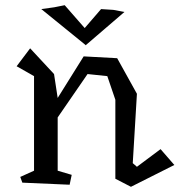

<svg xmlns="http://www.w3.org/2000/svg" viewBox="-20 -706 691 739"><path d="M44 0ZM651 -71 484 13 424 -18V-322L393 -413L317 -421L202 -254V-49L256 -33L248 5L66 -3L58 -25L111 -49V-413L44 -451L96 -520L188 -421L202 -329L302 -489L431 -482L507 -345L491 -78L507 -64L598 -132ZM309 -533 139 -671 189 -678 229 -686 306 -598 369 -671 416 -668 459 -660 310 -532H309Z"/></svg>

Font: Underdog
Style: Regular
Weight: 400
Designer: Sergey Steblina
Foundry: Sergey Steblina, Jovanny Lemonad
Version: Version 1.001; ttfautohint (v0.9)